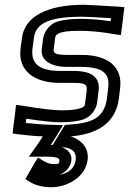

<svg xmlns="http://www.w3.org/2000/svg" viewBox="-20 -539 541 804"><path d="M228 -192H283C333 -192 346 -188 343 -160L337 -111C335 -94 333 -92 320 -87C302 -80 276 -77 237 -77C207 -77 154 -83 76 -96L47 -100L44 -71L35 -2L33 20L54 23C88 27 123 31 159 32C150 48 139 63 128 79L101 117H145H178C210 117 230 122 229 133C227 148 227 148 205 148C190 148 177 144 161 134L139 121L124 145L98 190L86 211L104 222C127 237 159 245 195 245C260 245 338 204 347 130C353 79 319 46 278 33V32C378 23 464 -16 478 -128L483 -170C494 -259 432 -309 322 -309H266C213 -309 203 -315 205 -333L210 -374C212 -390 214 -393 226 -399C239 -406 266 -410 312 -410C355 -410 402 -406 458 -396L486 -392L490 -421L498 -486L501 -509L477 -511C396 -516 346 -519 330 -519C180 -519 83 -471 72 -380L66 -335C54 -237 132 -192 228 -192ZM239 77C279 79 301 95 297 130C293 166 266 187 229 193C255 183 275 161 279 133C282 104 263 87 239 77ZM234 -242C151 -242 108 -267 116 -335L122 -380C129 -441 186 -469 324 -469C337 -469 378 -467 445 -463L443 -450C397 -457 355 -460 318 -460C269 -460 229 -454 207 -443C182 -430 163 -402 160 -374L155 -333C149 -286 194 -259 260 -259H316C410 -259 441 -233 433 -170L428 -128C417 -44 364 -23 267 -17L252 -16L244 -3L217 41L201 68C199 68 196 67 193 67C204 51 214 35 223 20L244 -15L206 -16C165 -17 126 -20 88 -24L90 -42C155 -32 202 -27 231 -27C273 -27 308 -31 332 -40C361 -51 383 -80 387 -111L393 -160C401 -227 345 -242 289 -242H234Z"/></svg>

Font: Gamestation Text Outline
Style: Italic
Weight: 400
Designer: Jonas Hecksher
Foundry: Jonas Hecksher, Playtypeª, e-types AS
Version: Version 1.003